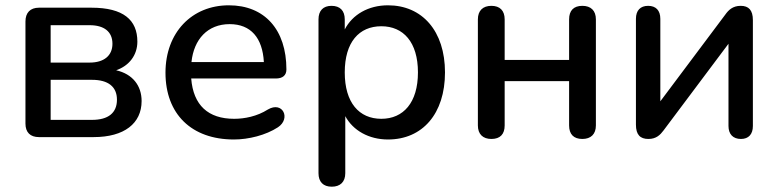

<svg xmlns="http://www.w3.org/2000/svg" viewBox="-20 -517 2935 724"><path d="M333 0C449 0 514 -52 514 -136C514 -194 480 -238 418 -252C467 -269 498 -309 498 -360C498 -442 445 -488 325 -488H127C94 -488 76 -469 76 -436V-51C76 -18 94 0 127 0ZM171 -422H318C372 -422 404 -398 404 -352C404 -307 372 -281 318 -281H171ZM171 -216H327C388 -216 421 -190 421 -141C421 -91 388 -65 327 -65H171Z M862 9C917 9 982 -7 1028 -37C1078 -70 1046 -137 990 -104C949 -78 902 -69 863 -69C765 -69 709 -120 701 -221H1020C1046 -221 1060 -233 1060 -255C1060 -405 978 -497 843 -497C703 -497 604 -394 604 -243C604 -87 702 9 862 9ZM846 -426C926 -426 970 -374 975 -283H702C711 -369 763 -426 846 -426Z M1231 187C1263 187 1282 169 1282 136V-79C1311 -25 1371 9 1443 9C1573 9 1658 -88 1658 -244C1658 -400 1572 -497 1443 -497C1369 -497 1309 -462 1280 -406V-444C1280 -477 1262 -495 1230 -495C1199 -495 1181 -477 1181 -444V136C1181 169 1199 187 1231 187ZM1418 -69C1334 -69 1280 -130 1280 -244C1280 -358 1334 -418 1418 -418C1501 -418 1556 -358 1556 -244C1556 -130 1501 -69 1418 -69Z M1833 7C1866 7 1883 -11 1883 -44V-211H2126V-44C2126 -11 2143 7 2176 7C2208 7 2227 -11 2227 -44V-444C2227 -477 2208 -495 2176 -495C2143 -495 2126 -477 2126 -444V-291H1883V-444C1883 -477 1865 -495 1833 -495C1801 -495 1782 -477 1782 -444V-44C1782 -11 1801 7 1833 7Z M2425 7C2455 7 2470 -9 2482 -25L2727 -352V-42C2727 -11 2744 7 2774 7C2803 7 2819 -11 2819 -42V-441C2819 -479 2803 -495 2773 -495C2743 -495 2727 -479 2715 -462L2470 -135V-446C2470 -478 2453 -495 2424 -495C2395 -495 2378 -478 2378 -446V-47C2378 -9 2394 7 2425 7Z"/></svg>

Font: Nunito SemiBold
Style: Regular
Weight: 600
Designer: Vernon Adams
Foundry: Vernon Adams
Version: Version 3.602